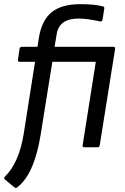

<svg xmlns="http://www.w3.org/2000/svg" viewBox="-30 -715 606 932"><path d="M224.1 -415 167 -59.1Q135.7 133.3 51.8 195.8Q46.4 199.7 39.1 193.8L-6.8 155.8Q-13.7 149.9 -3.9 140.1Q62.5 73.7 85 -64.9L140.1 -415H64.9Q55.7 -415 57.1 -424.8L64.9 -478Q66.4 -487.8 77.1 -487.8H151.9L159.2 -534.2Q172.9 -616.7 220.9 -655.8Q269 -694.8 359.9 -694.8Q428.7 -694.8 469.2 -684.1Q477.5 -682.6 476.1 -672.9L467.8 -620.1Q466.3 -609.4 456.1 -610.8Q394 -625 352.1 -625Q256.8 -625 245.1 -548.8L234.9 -487.8H520Q530.3 -487.8 528.8 -478L454.1 -9.8Q452.6 0 442.9 0H378.9Q369.6 0 371.1 -9.8L435.1 -415Z"/></svg>

Font: Sofia Sans
Style: Italic
Weight: 400
Italic angle: -9°
Designer: Botio Nikoltchev, Ani Petrova
Foundry: lettersoup
Version: Version 4.100